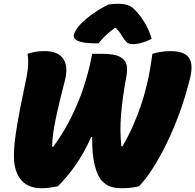

<svg xmlns="http://www.w3.org/2000/svg" viewBox="-20 -984 1032 1014"><path d="M125 -700Q147 -707 167.5 -710.5Q188 -714 217 -714Q287 -714 314.5 -672.5Q342 -631 322 -556Q294 -449 275.5 -362.5Q257 -276 255 -210L261 -209Q332 -304 385.5 -428Q439 -552 467 -700H518Q584 -700 613.5 -684Q643 -668 648.5 -641.5Q654 -615 648 -583Q627 -471 619.5 -381.5Q612 -292 621 -212L627 -211Q687 -315 726.5 -434Q766 -553 785 -700Q801 -705 825.5 -709.5Q850 -714 881 -714Q952 -714 977 -680Q1002 -646 984 -572Q961 -478 929 -390Q897 -302 860 -226.5Q823 -151 785.5 -93Q748 -35 714 0Q698 4 674.5 7Q651 10 622 10Q591 10 566.5 2.5Q542 -5 520 -27Q495 -52 480 -112.5Q465 -173 467 -260L462 -261Q423 -174 377 -109Q331 -44 285 0Q262 4 243.5 7Q225 10 198 10Q110 10 74 -60Q63 -82 57.5 -111.5Q52 -141 54.5 -192Q57 -243 71 -327Q85 -411 113 -542Q127 -604 128.5 -641Q130 -678 125 -700ZM553 -960Q564 -962 578.5 -963Q593 -964 600 -964Q631 -964 652.5 -958Q674 -952 698 -926Q724 -898 745.5 -862Q767 -826 781 -779Q726 -751 680 -751Q660 -751 650 -760Q640 -769 629 -787Q622 -799 613.5 -811Q605 -823 592 -836H586Q554 -813 533.5 -792Q513 -771 500 -755H494Q440 -755 412.5 -761.5Q385 -768 376 -778Q367 -788 370 -800Q372 -810 380.5 -824.5Q389 -839 405 -856Q434 -886 475 -914.5Q516 -943 553 -960Z"/></svg>

Font: Recursive Sn Csl St XBk
Style: Italic
Weight: 1000
Italic angle: -15°
Version: Version 1.085;hotconv 1.1.0;makeotfexe 2.6.0; ttfautohint (v